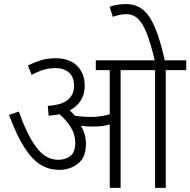

<svg xmlns="http://www.w3.org/2000/svg" viewBox="-20 -916 928 936"><path d="M399 -214Q399 -149 360.5 -118.5Q322 -88 269 -88Q217 -88 175.5 -114.5Q134 -141 97 -200Q60 -259 24 -356L72 -372Q113 -256 158 -196.5Q203 -137 264 -137Q300 -137 323.5 -156Q347 -175 347 -219Q347 -261 325 -296Q303 -331 270 -359Q245 -354 217 -352L213 -400Q280 -404 310.5 -429Q341 -454 341 -498Q341 -540 316.5 -562Q292 -584 251 -584Q219 -584 191.5 -575.5Q164 -567 134 -551L116 -597Q147 -612 179 -622Q211 -632 252 -632Q318 -632 355.5 -595.5Q393 -559 393 -498Q393 -417 320 -378Q333 -366 345 -352Q364 -349 383 -347.5Q402 -346 420 -346Q446 -346 468.5 -349Q491 -352 515 -359V-574H447V-622H888V-574H788V0H736V-574H568V0H515V-309Q494 -303 472.5 -301Q451 -299 428 -299Q401 -299 374 -303Q386 -284 392.5 -261.5Q399 -239 399 -214ZM736 -615Q715 -704 695 -754.5Q675 -805 651.5 -826Q628 -847 597 -847Q577 -847 560.5 -843Q544 -839 530 -834L514 -883Q532 -889 550.5 -892.5Q569 -896 594 -896Q643 -896 677 -868.5Q711 -841 736.5 -779.5Q762 -718 785 -615Z"/></svg>

Font: Noto Sans SemiCondensed Light
Style: Italic
Weight: 300
Width: 4
Italic angle: -12°
Designer: Monotype Design Team
Foundry: Monotype Imaging Inc.
Version: Version 2.013; ttfautohint (v1.8.4.7-5d5b)